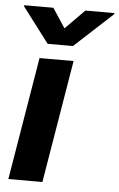

<svg xmlns="http://www.w3.org/2000/svg" viewBox="-55 -811 528 850"><g transform="rotate(5 209.5 -386.5)"><path d="M14.9 0H166.2L257.1 -545.5H105.8ZM17.4 -767.8 136 -611.5H248.6L418 -767.8L418.7 -772.7H289.8L204.2 -686.1L147.4 -772.7H18.1Z"/></g></svg>

Font: Magic Ui Pro
Style: Bold Italic
Weight: 700
Italic angle: -9.39999°
Designer: Stefan Endress, Andreas Faust
Version: Version 1.000;FEAKit 1.0